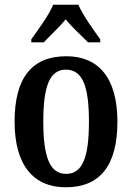

<svg xmlns="http://www.w3.org/2000/svg" viewBox="-20 -786 562 816"><path d="M113 -619V-606H166C192 -634 233 -671 259 -704C285 -671 327 -634 354 -606H406V-619C379 -657 332 -721 313 -766H206C188 -721 140 -657 113 -619ZM259 10C404 10 479 -81 479 -269C479 -457 397 -547 262 -547C117 -547 42 -457 42 -269C42 -81 125 10 259 10ZM261 -47C190 -47 164 -123 164 -269C164 -415 189 -490 260 -490C333 -490 358 -415 358 -269C358 -123 333 -47 261 -47Z"/></svg>

Font: Noto Serif Tamil Condensed SemiBold
Style: Regular
Weight: 600
Width: 3
Designer: Indian Type Foundry, Tom Grace, and the Monotype Design Team
Foundry: Monotype Imaging Inc.
Version: Version 2.004